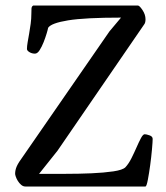

<svg xmlns="http://www.w3.org/2000/svg" viewBox="-20 -678 604 698"><path d="M35 -46Q35 -60 41 -73.5Q47 -87 64 -110L378 -564L420 -614Q289 -614 227.5 -604Q166 -594 155 -577Q154 -571 149.5 -556Q145 -541 138.5 -524.5Q132 -508 124 -495.5Q116 -483 107 -483Q96 -483 87 -488.5Q78 -494 78 -500Q78 -510 80.5 -524.5Q83 -539 86 -556Q89 -573 91.5 -591.5Q94 -610 94 -628Q94 -639 94.5 -647Q95 -655 101 -658H481Q487 -658 498 -641.5Q509 -625 509 -608Q509 -595 504 -589L189 -130L122 -46Q166 -46 216.5 -46Q267 -46 312.5 -48Q358 -50 392 -55Q426 -60 436 -70Q448 -83 458 -103Q468 -123 476.5 -142.5Q485 -162 492.5 -176Q500 -190 506 -190Q512 -190 523.5 -186Q535 -182 535 -173Q535 -163 532.5 -135Q530 -107 526 -77.5Q522 -48 517.5 -24.5Q513 -1 509 0H72Q64 0 57 -6Q50 -12 45 -20Q40 -28 37.5 -35.5Q35 -43 35 -46Z"/></svg>

Font: Asar
Style: Regular
Weight: 400
Designer: Eben Sorkin
Foundry: Eben Sorkin, Pria Ravichandran
Version: Version 1.003; ttfautohint (v1.3) -l 8 -r 50 -G 0 -x 0 -H 45